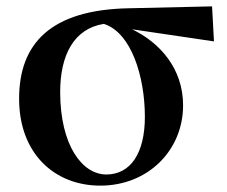

<svg xmlns="http://www.w3.org/2000/svg" viewBox="-20 -567 714 603"><path d="M295 16C445 16 555 -95 555 -236C555 -352 482 -433 395 -475L652 -437L646 -547L383 -541C140 -536 40 -431 40 -257C40 -85 151 16 295 16ZM306 -492C392 -465 435 -327 435 -200C435 -86 390 -19 314 -19C238 -19 169 -111 169 -278C169 -394 212 -477 306 -492Z"/></svg>

Font: GenRyuMin2 TW B
Style: Regular
Weight: 700
Version: Version 2.100;PS 2.1;hotconv 16.6.51;makeotf.lib2.5.65220 DE